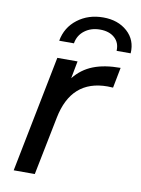

<svg xmlns="http://www.w3.org/2000/svg" viewBox="-84 -802 632 860"><g transform="rotate(10 232.0 -372.0)"><path d="M431 -535 413 -442Q404 -443 388 -443Q223 -443 188 -265L135 0H39L144 -530H236L221 -451Q256 -495 307 -515Q358 -535 431 -535ZM316 -744Q383 -744 425.5 -706Q468 -668 464 -607H400Q402 -644 377.5 -666Q353 -688 311 -688Q270 -688 241 -666Q212 -644 206 -607H139Q150 -669 199 -706.5Q248 -744 316 -744Z"/></g></svg>

Font: Idrija
Style: Italic
Weight: 500
Italic angle: -11.3°
Designer: Julieta Ulanovsky
Foundry: Julieta Ulanovsky
Version: Version 7.200